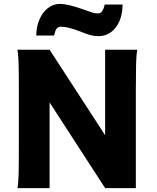

<svg xmlns="http://www.w3.org/2000/svg" viewBox="-20 -969 809 989"><path d="M235.4 -441.4V0H69.8Q74.7 -26.4 75.9 -73.7Q77.1 -121.1 77.1 -212.4V-500.5Q77.1 -591.8 75.9 -639.2Q74.7 -686.5 69.8 -712.9H235.4L521.5 -272.5V-712.9H687Q682.1 -686.5 680.9 -637Q679.7 -587.4 679.7 -500.5V0H521.5ZM287.6 -948.7Q311.5 -948.7 338.4 -942.1Q365.2 -935.5 402.3 -922.9L425.3 -914.6Q447.8 -906.2 459.2 -903.1Q470.7 -899.9 484.4 -899.9Q499.5 -899.9 507.3 -912.8Q515.1 -925.8 519.5 -945.8H611.3Q611.3 -897 595.2 -860.1Q579.1 -823.2 551 -803Q522.9 -782.7 487.8 -782.7Q464.8 -782.7 444.8 -788.3Q424.8 -793.9 392.6 -807.1Q330.1 -831.5 293.9 -831.5Q277.3 -831.5 269.8 -818.6Q262.2 -805.7 258.8 -786.1H167Q167 -830.6 182.9 -867.9Q198.7 -905.3 226.3 -927Q253.9 -948.7 287.6 -948.7Z"/></svg>

Font: Lesson One Extra
Style: Regular
Weight: 800
Designer: But Ko, Victor Gaultney, Annie Olsen, Julie Remington, Don Collingsworth, Eric Hays, Becca Hirsbrunner
Version: Version 1.100